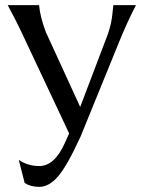

<svg xmlns="http://www.w3.org/2000/svg" viewBox="-20 -528 559 747"><path d="M294 2Q242 116 206.5 157.5Q171 199 133 199Q99 199 76 184L53 94Q88 118 133 118Q192 118 232 29L249 -9L64 -402Q45 -443 10 -508H132Q136 -463 158 -404L292 -112L392 -375Q397 -387 400.5 -397.5Q404 -408 407 -419.5Q410 -431 411.5 -437Q413 -443 415 -456Q417 -469 417 -471.5Q417 -474 419 -490Q421 -506 421 -508H509Q477 -446 448 -376Z"/></svg>

Font: Coconat
Style: Regular
Weight: 400
Designer: Sara Lavazza
Foundry: Collletttivo
Version: Version 1.000;Glyphs 3.2 (3217)